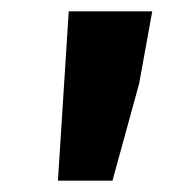

<svg xmlns="http://www.w3.org/2000/svg" viewBox="-20 -706 340 338"><path d="M82 -388 101 -686H248L225 -559L178 -388Z"/></svg>

Font: Source Sans 3
Style: Bold
Weight: 700
Designer: Paul D. Hunt
Foundry: Adobe
Version: Version 3.052;hotconv 1.1.0;makeotfexe 2.6.0